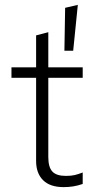

<svg xmlns="http://www.w3.org/2000/svg" viewBox="-20 -757 397 787"><path d="M244 -549 247 -725 299 -737 280 -549ZM241 10Q185 10 156.5 -18.5Q128 -47 128 -97V-438H27V-481H128V-612L178 -625V-481H319V-438H178V-113Q178 -72 194.5 -54Q211 -36 250 -36Q272 -36 286.5 -39.5Q301 -43 319 -50V-3Q299 4 280 7Q261 10 241 10Z"/></svg>

Font: Red Hat Text VF
Style: Regular
Weight: 300
Designer: Pentagram, MCKL
Foundry: Pentagram, MCKL
Version: Version 1.023